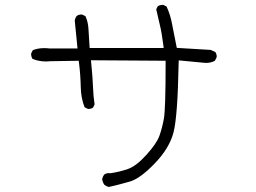

<svg xmlns="http://www.w3.org/2000/svg" viewBox="-20 -716 1040 780"><path d="M816.4 -460.4Q837.4 -460.4 853 -469.2L859.9 -482.9Q860.4 -484.4 860.4 -486.6Q860.4 -488.8 859.9 -492.2Q858.9 -498.5 855 -504.4L836.4 -513.2L698.2 -521.5Q687.5 -574.7 679.2 -617.2Q672.4 -655.8 656.7 -689.5L644 -695.8Q642.6 -696.3 641.6 -696.3Q629.4 -696.3 620.6 -690.4L614.7 -678.2L628.9 -616.7Q637.2 -583.5 643.1 -535.6L645 -521H344.2L339.4 -598.1Q337.9 -627 327.1 -650.4L314 -656.7Q312.5 -657.2 309.1 -657.2Q305.7 -657.2 300.8 -655.8Q295.9 -654.3 291.5 -650.9Q285.2 -643.1 283.7 -632.3L294.9 -519H182.6Q170.4 -520.5 159.7 -520.5Q134.3 -520.5 113.3 -512.2L106.9 -499.5Q106.4 -498 106.4 -497.1Q106.4 -485.4 112.3 -476.6Q137.7 -466.3 168 -466.3Q175.8 -466.3 185.1 -467.3L299.8 -469.2L301.3 -457.5Q307.1 -410.2 308.1 -360.8Q309.1 -316.9 323.7 -280.3L336.4 -273.9Q337.9 -273.4 338.9 -273.4Q350.1 -273.4 357.9 -278.8L364.3 -292Q358.9 -326.2 357.9 -361.3Q356.9 -396.5 349.6 -471.2L652.8 -469.2V-456.1Q652.8 -273.4 645.8 -234.1Q638.7 -194.8 627.4 -163.8Q616.2 -132.8 575.2 -87.4Q533.7 -41.5 500.5 -29.8Q469.2 -18.6 429.2 -12.2Q425.3 -12.7 422.9 -12.7Q410.6 -12.7 402.8 -6.3Q397 1.5 395 11.7Q397 25.9 404.8 35.6Q412.6 41.5 422.4 43.5Q465.8 33.7 507.8 21.5Q526.4 16.1 550.3 -0.5Q576.7 -19 607.9 -51.3Q668.9 -114.3 685.3 -179.7Q701.7 -245.1 705.6 -456.1L706.1 -470.7L804.2 -461.4Q810.5 -460.4 816.4 -460.4Z"/></svg>

Font: NaikaiFont
Style: ExtraLight
Weight: 200
Version: Version 1.89